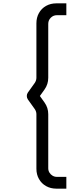

<svg xmlns="http://www.w3.org/2000/svg" viewBox="-20 -908 460 1146"><path d="M316.3 218Q282.2 218 255.1 202.8Q228 187.7 212.7 160.6Q197.3 133.5 197.3 99.7V-226.3Q197.3 -241.8 188.3 -255.7L146 -315Q140 -324.2 140 -335.2Q140 -346.2 146 -355L188.3 -414.3Q197.3 -428.8 197.3 -443.7V-769Q197.3 -803.2 212.5 -830.3Q227.7 -857.5 254.9 -872.8Q282.2 -888 316.3 -888H376V-817.3H319.7Q298.3 -817.3 283.2 -802.3Q268 -787.3 268 -765.7V-443.7Q268 -405 245.7 -373.7L218 -335L245.7 -296.3Q268 -265 268 -226.3V96.3Q268 110.5 275 122.1Q282 133.7 293.8 140.7Q305.7 147.7 319.7 147.7H376V218Z"/></svg>

Font: Hauora
Style: Regular
Weight: 400
Designer: Wayne Shih
Foundry: WCYS
Version: Version 1.001